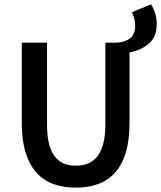

<svg xmlns="http://www.w3.org/2000/svg" viewBox="-20 -850 740 882"><path d="M328 12Q271 12 225.5 -4.5Q180 -21 147.5 -57Q115 -93 97.5 -149.5Q80 -206 80 -287V-654H196V-278Q196 -225 205.5 -188.5Q215 -152 232.5 -130Q250 -108 274 -98.5Q298 -89 328 -89Q358 -89 383 -98.5Q408 -108 426 -130Q444 -152 454 -188.5Q464 -225 464 -278V-654H515Q533 -655 548.5 -659.5Q564 -664 575.5 -672.5Q587 -681 594 -695.5Q601 -710 601 -732Q601 -749 596.5 -765.5Q592 -782 586 -794L674 -830Q685 -813 692.5 -789.5Q700 -766 700 -740Q700 -681 665 -650.5Q630 -620 575 -609V-287Q575 -206 558 -149.5Q541 -93 508.5 -57Q476 -21 430.5 -4.5Q385 12 328 12Z"/></svg>

Font: Giro Semibold
Style: Regular
Weight: 600
Designer: Paul D. Hunt
Foundry: Adobe Systems Incorporated
Version: Version 1.000;PS 1.0;hotconv 1.0.88;makeotf.lib2.5.647800